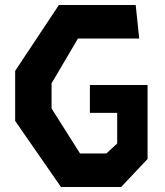

<svg xmlns="http://www.w3.org/2000/svg" viewBox="-20 -750 660 770"><path d="M40.8 -265V-465.8L216.2 -730H524.2L538.3 -595.4H292.6L186.8 -415.8V-315L300.9 -134.6H406.7L450 -174.7V-337.4L484.8 -297.4H340.5V-409H571.8V-112.4L465.8 0H224.6Z"/></svg>

Font: Monaspace Krypton Var
Style: Regular
Weight: 400
Designer: Riley Cran and the Lettermatic Team
Version: Version 1.101 (Monaspace Krypton Var)